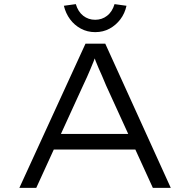

<svg xmlns="http://www.w3.org/2000/svg" viewBox="-20 -912 923 932"><path d="M74 0 395 -700H491L809 0H722L495 -497Q484 -524 475 -544.5Q466 -565 458.5 -581.5Q451 -598 444 -616.5Q437 -635 430 -660L451 -661Q442 -633 434 -613Q426 -593 418.5 -575.5Q411 -558 402.5 -538.5Q394 -519 381 -492L156 0ZM208 -186 239 -262H640L659 -186ZM442 -756Q404 -756 372.5 -773Q341 -790 320 -818.5Q299 -847 290 -884L348 -892Q359 -855 384 -835.5Q409 -816 442 -816Q475 -816 500 -835.5Q525 -855 536 -892L594 -884Q586 -847 564.5 -818.5Q543 -790 512 -773Q481 -756 442 -756Z"/></svg>

Font: Lexend Peta Light
Style: Regular
Weight: 300
Version: Version 1.007